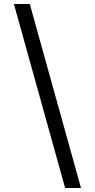

<svg xmlns="http://www.w3.org/2000/svg" viewBox="-20 -812 478 967"><path d="M50 -792H130L388 135H308Z"/></svg>

Font: Noto Sans Bengali SemiCondensed
Style: Regular
Weight: 400
Width: 4
Designer: Jelle Bosma - Monotype Design Team
Foundry: Monotype Imaging Inc.
Version: Version 2.003